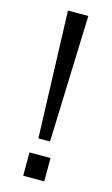

<svg xmlns="http://www.w3.org/2000/svg" viewBox="-114 -767 475 811"><g transform="rotate(15 123.5 -361.5)"><path d="M167 -723H78L97 -169H148ZM168 -102H76V0H168Z"/></g></svg>

Font: United Sans Light
Style: Regular
Weight: 300
Designer: Pablo Impallari, Rodrigo Fuenzalida (Modified by Dan O. Williams)
Version: Version 1.000;PS 001.000;hotconv 1.0.88;makeotf.lib2.5.64775